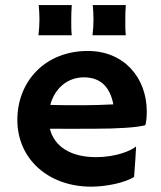

<svg xmlns="http://www.w3.org/2000/svg" viewBox="-20 -718 624 746"><path d="M47.4 -252C47.4 -98.6 169.9 7.3 334 7.3C394 7.3 468.3 -8.8 501 -30.8C505.4 -86.9 507.3 -117.2 508.8 -148.9C488.8 -131.8 428.7 -107.4 353.5 -107.4C254.9 -107.4 190.9 -148.4 173.8 -217.8C214.8 -217.3 299.8 -217.8 345.7 -217.8C436.5 -217.8 512.2 -222.7 544.4 -231.4C547.4 -239.3 550.3 -259.3 550.3 -284.2C550.3 -416 461.9 -520 321.3 -520C155.3 -520 47.4 -401.9 47.4 -252ZM175.3 -310.5C192.4 -373.5 240.7 -417.5 306.2 -417.5C376 -417.5 408.7 -373.5 420.4 -312.5C386.7 -310.5 332.5 -309.1 302.7 -309.1C273.4 -309.1 207 -309.1 175.3 -310.5ZM339.4 -581.1H468.8C466.8 -598.1 466.8 -616.2 466.8 -636.7C466.8 -654.8 467.3 -682.1 468.8 -698.2H340.3C341.8 -686 343.3 -661.1 343.3 -642.6C343.3 -622.1 341.8 -601.1 339.4 -581.1ZM129.4 -581.1H258.8C256.8 -598.1 256.8 -616.2 256.8 -636.7C256.8 -654.8 257.3 -682.1 258.8 -698.2H130.4C131.8 -686 133.3 -661.1 133.3 -642.6C133.3 -622.1 131.8 -601.1 129.4 -581.1Z"/></svg>

Font: HammersmithOne
Style: Regular
Weight: 400
Designer: Nicole Fally
Foundry: Nicole Fally
Version: Version 1.003